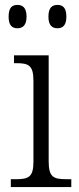

<svg xmlns="http://www.w3.org/2000/svg" viewBox="-20 -761 320 781"><path d="M214 -646C235 -646 250 -658 250 -693C250 -730 235 -741 214 -741C192 -741 177 -730 177 -693C177 -658 192 -646 214 -646ZM51 -646C72 -646 88 -658 88 -693C88 -730 72 -741 51 -741C29 -741 15 -730 15 -693C15 -658 29 -646 51 -646ZM24 0H270V-32H253C198 -32 178 -39 178 -105V-536H37V-504H46C96 -504 116 -496 116 -432V-103C116 -39 95 -32 42 -32H24Z"/></svg>

Font: Noto Serif Georgian SemiCondensed Light
Style: Regular
Weight: 300
Width: 4
Designer: Monotype Design Team, Akaki Razmadze
Foundry: Google LLC
Version: Version 2.003